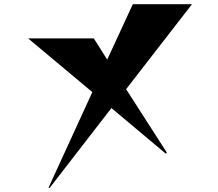

<svg xmlns="http://www.w3.org/2000/svg" viewBox="-20 -838 1040 915"><path d="M581 -413 775 -111 771 -105 511 -323 217 57H211L420 -399L114 -655H427L491 -554L613 -818H895Z"/></svg>

Font: Chokokutai
Style: Regular
Weight: 400
Designer: 108号,108go
Foundry: Font Zone 108
Version: Version 1.000; ttfautohint (v1.8.3)